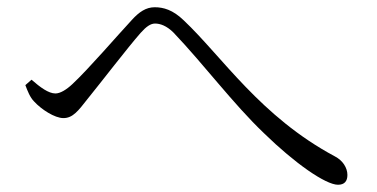

<svg xmlns="http://www.w3.org/2000/svg" viewBox="-20 -609 1040 530"><path d="M50 -374C56 -358 63 -340 74 -329C94 -307 131 -283 155 -283C181 -283 196 -303 221 -335C260 -383 332 -477 368 -518C384 -536 396 -544 408 -544C422 -544 440 -538 459 -519C543 -431 623 -323 709 -241C794 -158 879 -99 913 -99C931 -99 939 -109 939 -126C939 -146 926 -166 905 -177C699 -287 593 -453 487 -553C457 -582 431 -589 407 -589C383 -589 364 -576 344 -554C304 -511 225 -419 180 -377C163 -361 146 -351 133 -351C114 -351 91 -368 67 -389Z"/></svg>

Font: Noto Serif KR Light
Style: Regular
Weight: 300
Designer: Ryoko NISHIZUKA 西塚涼子 (kana & ideographs); Frank Grießhammer (Latin, Greek & Cyrillic); Wenlong ZHANG 张文龙 (bopomofo); San
Foundry: Adobe
Version: Version 2.001;hotconv 1.1.0;makeotfexe 2.6.0